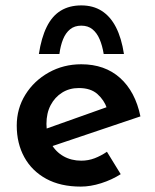

<svg xmlns="http://www.w3.org/2000/svg" viewBox="-20 -680 573 711"><path d="M279 11Q204 11 151 -18Q98 -47 70 -98Q42 -149 42 -215Q42 -278 74 -329.5Q106 -381 160.5 -411.5Q215 -442 281 -442Q368 -442 424.5 -391.5Q481 -341 500 -249L159 -134L133 -197L400 -292L376 -279Q366 -309 341 -331.5Q316 -354 272 -354Q237 -354 210 -337Q183 -320 167.5 -290.5Q152 -261 152 -221Q152 -179 169 -148.5Q186 -118 215 -101.5Q244 -85 281 -85Q307 -85 330.5 -94Q354 -103 376 -118L427 -35Q394 -14 354.5 -1.5Q315 11 279 11ZM281 -660Q325 -660 357 -639.5Q389 -619 409.5 -579Q430 -539 439 -480H364Q359 -511 349 -534.5Q339 -558 322.5 -571.5Q306 -585 281 -585Q256 -585 239.5 -571.5Q223 -558 213.5 -534.5Q204 -511 200 -480H124Q133 -540 153 -580.5Q173 -621 205 -640.5Q237 -660 281 -660Z"/></svg>

Font: Josefin Sans Thin SemiBold
Style: Regular
Weight: 600
Version: Version 2.000